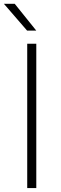

<svg xmlns="http://www.w3.org/2000/svg" viewBox="-34 -964 311 984"><path d="M105.5 0V-740H152V0ZM105 -807 -14 -944.5H41.5L152 -807Z"/></svg>

Font: Encode Sans Expanded Expanded ExtraLight
Style: Regular
Weight: 200
Width: 7
Designer: Multiple Designers
Foundry: Impallari Type
Version: Version 3.000; ttfautohint (v1.8.3) -l 8 -r 50 -G 200 -x 14 